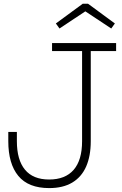

<svg xmlns="http://www.w3.org/2000/svg" viewBox="-20 -978 640 1007"><path d="M238 8.5Q129 8.5 76.2 -55.2Q23.5 -119 23.5 -237.5V-286H68.5V-237.5Q68.5 -139.5 111 -88Q153.5 -36.5 237.5 -36.5Q322.5 -36.5 366.5 -87.5Q410.5 -138.5 410.5 -237.5V-710H253V-752H589V-710H456V-237.5Q456 -159.5 431.8 -104.5Q407.5 -49.5 359 -20.5Q310.5 8.5 238 8.5ZM441.5 -958.5 582.5 -855 563.5 -828.5 427.5 -918.5 292 -828.5 273 -855 414 -958.5Z"/></svg>

Font: Hepta Slab Light
Style: Regular
Weight: 300
Designer: Michael LaGattuta
Foundry: Michael LaGattuta
Version: Version 1.102